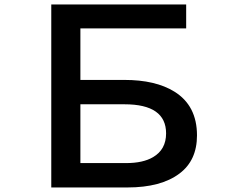

<svg xmlns="http://www.w3.org/2000/svg" viewBox="-20 -805 1040 850"><path d="M207 -785.2H804.2V-679.2H335.9V-451.2H530.3Q668.5 -451.2 752 -399.4Q852.1 -337.4 852.1 -205.6Q852.1 -94.7 774.4 -36.6Q692.9 24.9 543.9 24.9H207ZM335.9 -343.3V-83H538.1Q613.3 -83 657.7 -109.4Q715.3 -143.1 715.3 -214.4Q715.3 -343.3 531.2 -343.3Z"/></svg>

Font: BIZ UDPGothic
Style: Bold
Weight: 700
Designer: TypeBank Co., Ltd.
Foundry: Morisawa Inc.
Version: Version 1.051